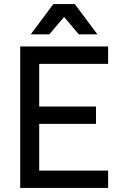

<svg xmlns="http://www.w3.org/2000/svg" viewBox="-20 -930 600 950"><path d="M80 -700H515V-614H174V-403H455V-317H174V-86H515V0H80ZM297 -846 224 -760H132L244 -910H350L462 -760H370Z"/></svg>

Font: Retni Sans Medium
Style: Regular
Weight: 500
Designer: Vitaly Kuzmin
Foundry: ParaType Ltd.
Version: Version 1.00;March 2, 2019;FontCreator 11.5.0.2425 64-bit; t